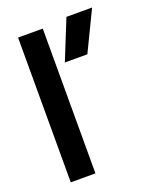

<svg xmlns="http://www.w3.org/2000/svg" viewBox="-140 -837 753 921"><g transform="rotate(-20 236.5 -376.5)"><path d="M312 -753H443L345 -550H230ZM60 -739H186V0H60Z"/></g></svg>

Font: Prompt Medium
Style: Regular
Weight: 500
Designer: Katatrad Team
Foundry: CadsonDemak
Version: Version 1.000